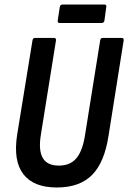

<svg xmlns="http://www.w3.org/2000/svg" viewBox="-20 -823 568 851"><path d="M232 8Q129 8 83.5 -51Q38 -110 56 -226L124 -644Q126 -655 135 -655H219Q230 -655 228 -643L161 -225Q150 -157 169.5 -123Q189 -89 241 -89Q291 -89 318.5 -121.5Q346 -154 357 -225L424 -644Q426 -655 435 -655H519Q530 -655 528 -643L461 -221Q443 -103 388 -47.5Q333 8 232 8ZM245 -721Q234 -721 236 -733L245 -792Q247 -803 258 -803H443Q453 -803 451 -792L443 -733Q442 -721 429 -721Z"/></svg>

Font: Sofia Sans Condensed
Style: Bold Italic
Weight: 700
Italic angle: -9°
Version: Version 4.100